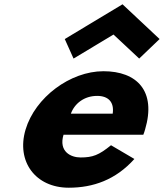

<svg xmlns="http://www.w3.org/2000/svg" viewBox="-20 -860 764 895"><path d="M281.9 -678 322.8 -587 509.1 -699 628.8 -587 723.9 -678 551.1 -840ZM648.1 -232C650.9 -238 654.1 -249 656.2 -256C709.8 -436 618.2 -528 462.2 -528C307.2 -528 143.9 -406 99.2 -256C54.9 -107 145.5 15 300.5 15C414.5 15 519.6 -22 606.4 -119L497.5 -183C440.8 -137 412.5 -126 355.5 -126C310.5 -126 252.6 -153 276.1 -232ZM310.3 -330C327.3 -377 372 -413 433 -413C485 -413 513.3 -384 505.3 -330Z"/></svg>

Font: Hussar
Style: BdOblThree
Weight: 700
Foundry: Cannot Into Space Fonts
Version: Version 2.00